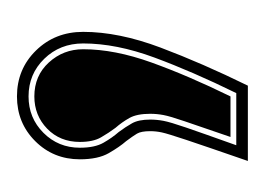

<svg xmlns="http://www.w3.org/2000/svg" viewBox="-64 -117 319 232"><g transform="rotate(-90 96.0 -0.5)"><path d="M18 139Q36 87 43.5 64.5Q51 42 52.5 35Q54 28 54 21Q54 10 51 5Q48 0 42 -8Q35 -16 27.5 -29Q20 -42 20 -64Q20 -96 42 -118Q64 -140 96 -140Q129 -140 151.5 -117Q174 -94 174 -60Q174 -17 155 33.5Q136 84 109 139ZM37 125H100Q126 72 143 26Q160 -20 160 -60Q160 -88 141.5 -107Q123 -126 96 -126Q70 -126 52 -108Q34 -90 34 -64Q34 -46 40 -35.5Q46 -25 53 -17Q59 -9 63.5 -1Q68 7 68 21Q68 29 66.5 37Q65 45 58.5 64Q52 83 37 125ZM47 118Q60 80 66 62.5Q72 45 73.5 37Q75 29 75 21Q75 5 70 -4Q65 -13 58 -21Q52 -29 46.5 -38.5Q41 -48 41 -64Q41 -88 57 -103.5Q73 -119 96 -119Q121 -119 137 -101.5Q153 -84 153 -60Q153 -22 137 22.5Q121 67 96 118Z"/></g></svg>

Font: Alumni Sans Collegiate One SC
Style: Regular
Weight: 400
Designer: Robert E. Leuschke
Foundry: Robert E. Leuschke
Version: Version 1.100